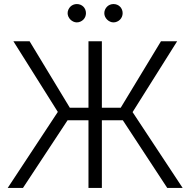

<svg xmlns="http://www.w3.org/2000/svg" viewBox="-20 -932 943 952"><path d="M266.7 -377.1 46.5 -727.3H126.8L326.3 -397.7H418.7V-727.3H485.1V-397.7H578.5L778.1 -727.3H858.3L637.4 -376.1L885.7 0H809.3L589.1 -335.6H485.1V0H418.7V-335.6H315L93.8 0H18.1ZM497.2 -866.5Q497.2 -876.1 500.9 -884.4Q504.6 -892.8 510.8 -899Q517 -905.2 525.4 -908.6Q533.7 -911.9 542.6 -911.9Q552.2 -911.9 560.5 -908.6Q568.9 -905.2 575.1 -899Q581.3 -892.8 584.7 -884.4Q588.1 -876.1 588.1 -866.5Q588.1 -857.6 584.7 -849.3Q581.3 -840.9 575.1 -834.7Q568.9 -828.5 560.5 -824.8Q552.2 -821 542.6 -821Q533.7 -821 525.6 -824.8Q517.4 -828.5 511 -834.9Q504.6 -841.3 500.9 -849.4Q497.2 -857.6 497.2 -866.5ZM315.3 -866.5Q315.3 -876.1 319.1 -884.4Q322.8 -892.8 329 -899Q335.2 -905.2 343.6 -908.6Q351.9 -911.9 360.8 -911.9Q370.4 -911.9 378.7 -908.6Q387.1 -905.2 393.3 -899Q399.5 -892.8 402.9 -884.4Q406.2 -876.1 406.2 -866.5Q406.2 -857.6 402.9 -849.3Q399.5 -840.9 393.3 -834.7Q387.1 -828.5 378.7 -824.8Q370.4 -821 360.8 -821Q351.9 -821 343.8 -824.8Q335.6 -828.5 329.2 -834.9Q322.8 -841.3 319.1 -849.4Q315.3 -857.6 315.3 -866.5Z"/></svg>

Font: Inter P Light
Style: Regular
Weight: 300
Designer: Rasmus Andersson
Foundry: rsms
Version: Version 3.018;git-588b23468